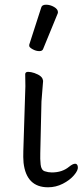

<svg xmlns="http://www.w3.org/2000/svg" viewBox="-20 -784 351 815"><path d="M155 -752Q158 -764 175.5 -764Q193 -764 209.5 -754.5Q226 -745 226 -732Q226 -729 225 -727L163 -576Q160 -567 146.5 -567Q133 -567 118.5 -575Q104 -583 104 -589.5Q104 -596 105 -597ZM86 -364Q89 -419 87 -470Q88 -479 99.5 -479Q111 -479 126 -474Q160 -462 162 -444L163 -441L156 -353L151 -135Q150 -109 152.5 -85.5Q155 -62 170 -57Q185 -52 200 -52Q244 -52 273 -76Q289 -89 299 -89Q309 -89 310.5 -75Q312 -61 294 -40Q276 -19 246.5 -4Q217 11 184 11Q92 11 80 -93Q78 -117 79 -143Z"/></svg>

Font: LXGW WenKai Lite
Style: Regular
Weight: 400
Designer: LXGW / Fontworks Inc.
Foundry: LXGW / Fontworks Inc.
Version: Version 1.511; March 25, 2025